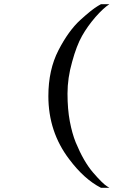

<svg xmlns="http://www.w3.org/2000/svg" viewBox="-20 -747 585 913"><path d="M489 139Q468 126 423 74Q378 22 340 -70Q323 -112 312 -170Q301 -228 301 -302Q301 -376 323 -453Q344 -530 370 -576Q396 -622 434 -666Q472 -709 500 -727H460L446 -719Q418 -703 362 -652Q306 -601 258 -508Q210 -415 210 -290Q210 -120 309 10Q380 105 460 146H500Z"/></svg>

Font: Sawarabi Mincho
Style: Regular
Weight: 400
Version: Version 1.082; ttfautohint (v1.8.4.7-5d5b)